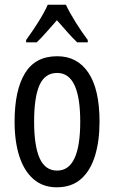

<svg xmlns="http://www.w3.org/2000/svg" viewBox="-20 -786 485 816"><path d="M403 -269Q403 -186 383.5 -123Q364 -60 324 -25Q284 10 221 10Q162 10 122 -25Q82 -60 62 -122.5Q42 -185 42 -269Q42 -402 86 -474.5Q130 -547 223 -547Q309 -547 356 -476.5Q403 -406 403 -269ZM125 -269Q125 -166 148.5 -113.5Q172 -61 223 -61Q321 -61 321 -269Q321 -476 223 -476Q171 -476 148 -424.5Q125 -373 125 -269ZM260 -766Q276 -732 302 -690.5Q328 -649 353 -616V-606H308Q287 -626 266 -650Q245 -674 222 -700Q199 -674 176.5 -648.5Q154 -623 136 -606H91V-616Q118 -653 143.5 -693.5Q169 -734 183 -766Z"/></svg>

Font: Noto Sans Kannada ExtraCondensed
Style: Regular
Weight: 400
Width: 2
Designer: Jelle Bosma - Monotype Design Team
Foundry: Monotype Imaging Inc.
Version: Version 2.005; ttfautohint (v1.8.4.7-5d5b)